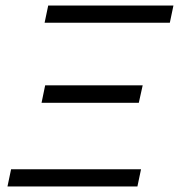

<svg xmlns="http://www.w3.org/2000/svg" viewBox="-20 -673 646 693"><path d="M20 -62H489L476 0H7ZM143 -365H495L481 -302H130ZM154 -653H606L593 -591H141Z"/></svg>

Font: LXGW Bright GB
Style: Italic
Weight: 400
Italic angle: -12°
Designer: Christian Thalmann (Catharsis Fonts)
Foundry: LXGW / Christian Thalmann (Catharsis Fonts) / Fontworks Inc.
Version: Version 5.510